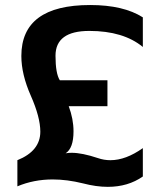

<svg xmlns="http://www.w3.org/2000/svg" viewBox="-20 -723 634 760"><path d="M48.8 -88.9Q139.6 -125.5 139.6 -201.7Q139.6 -258.8 102.1 -343.8Q64.5 -428.7 64.5 -501.5Q64.5 -703.1 336.9 -703.1Q468.8 -703.1 545.4 -654.3V-537.1Q468.3 -600.6 333.5 -600.6Q199.7 -600.6 199.7 -502.4Q199.7 -432.1 216.8 -405.3H405.3V-302.7H252Q271 -252 271 -203.1Q271 -136.2 239.7 -116.2Q250.5 -118.2 263.7 -118.2Q304.7 -118.2 367.7 -97.2Q391.6 -88.9 417 -88.9Q478 -88.9 545.4 -136.7V-24.4Q486.8 16.6 406.7 16.6Q360.8 16.6 308.6 2.9Q245.6 -12.7 188.5 -12.7Q113.8 -12.7 48.8 14.6Z"/></svg>

Font: Voltera
Style: Bold
Weight: 700
Designer: Bernd Montag
Version: Version 1.301